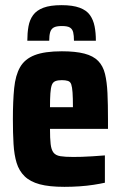

<svg xmlns="http://www.w3.org/2000/svg" viewBox="-20 -717 470 745"><path d="M230 8Q171 8 134 -2Q97 -12 75.5 -33Q54 -54 44.5 -85Q35 -116 32.5 -158.5Q30 -201 30 -254Q30 -325 35 -375Q40 -425 58 -456.5Q76 -488 114.5 -503Q153 -518 220 -518Q273 -518 307.5 -509Q342 -500 361 -480.5Q380 -461 387.5 -430Q395 -399 397 -355.5Q399 -312 399 -254V-217H174Q174 -180 176.5 -158Q179 -136 187.5 -125Q196 -114 214 -111Q232 -108 264 -108Q279 -108 297 -108.5Q315 -109 338 -110.5Q361 -112 387 -114V-8Q369 -4 343.5 0Q318 4 288.5 6Q259 8 230 8ZM263 -288V-301Q263 -337 261.5 -358Q260 -379 256.5 -389.5Q253 -400 243.5 -403Q234 -406 220 -406Q204 -406 194.5 -402Q185 -398 181 -387Q177 -376 175.5 -355Q174 -334 174 -301H273ZM219 -697Q262 -697 289 -687Q316 -677 329 -658.5Q342 -640 347 -615Q352 -590 352 -559H267Q267 -579 264 -591.5Q261 -604 251.5 -610Q242 -616 220 -616Q198 -616 188 -610Q178 -604 174.5 -591.5Q171 -579 171 -559H86Q86 -589 90.5 -614.5Q95 -640 108.5 -658.5Q122 -677 148.5 -687Q175 -697 219 -697Z"/></svg>

Font: Saira Condensed ExtraBold
Style: Regular
Weight: 800
Width: 3
Designer: Hector Gatti with collaboration of the Omnibus-Type team
Foundry: Omnibus-Type
Version: Version 1.101